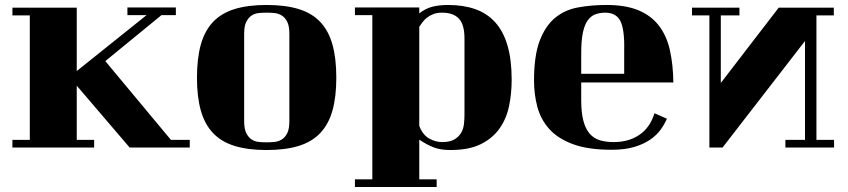

<svg xmlns="http://www.w3.org/2000/svg" viewBox="-20 -533 3413 773"><path d="M289 -188V30H359V61H30V30H100V-471H30V-502H289V-247L570 -472H493V-503H688V-472H630L404 -287L668 30H744V61H502Z M773 -220Q773 -298 788.5 -353.5Q804 -409 837.5 -444.5Q871 -480 924.5 -496.5Q978 -513 1053 -513Q1129 -513 1182.5 -496.5Q1236 -480 1269.5 -444.5Q1303 -409 1318.5 -353.5Q1334 -298 1334 -220Q1334 -143 1318.5 -88Q1303 -33 1269.5 2.5Q1236 38 1182.5 54.5Q1129 71 1053 71Q978 71 924.5 54.5Q871 38 837.5 2.5Q804 -33 788.5 -88Q773 -143 773 -220ZM1145 -397Q1145 -428 1136.5 -445Q1128 -462 1114.5 -470.5Q1101 -479 1085 -480.5Q1069 -482 1053 -482Q1038 -482 1022 -480.5Q1006 -479 993 -470.5Q980 -462 971.5 -445Q963 -428 963 -397V-45Q963 -14 971.5 3Q980 20 993 28.5Q1006 37 1022 38.5Q1038 40 1053 40Q1069 40 1085 38.5Q1101 37 1114.5 28.5Q1128 20 1136.5 3Q1145 -14 1145 -45Z M1409 189H1479V-472H1409V-503H1668V-479Q1693 -499 1721 -506Q1749 -513 1784 -513Q1845 -513 1892.5 -496.5Q1940 -480 1973 -444Q2006 -408 2023 -350.5Q2040 -293 2040 -212Q2040 -157 2029.5 -106Q2019 -55 1991 -15.5Q1963 24 1915.5 47.5Q1868 71 1793 71Q1753 71 1725 60Q1697 49 1668 29V189H1738V220H1409ZM1668 -26Q1682 10 1707.5 24.5Q1733 39 1760 39Q1792 39 1810 28Q1828 17 1837 1Q1846 -15 1848 -34.5Q1850 -54 1850 -70V-379Q1850 -434 1827.5 -458Q1805 -482 1760 -482Q1739 -482 1724 -476Q1709 -470 1698.5 -461.5Q1688 -453 1680.5 -443Q1673 -433 1668 -425Z M2665 -55Q2656 -34 2640 -11.5Q2624 11 2598 29Q2572 47 2534 58.5Q2496 70 2442 70Q2348 70 2287 47.5Q2226 25 2191.5 -13.5Q2157 -52 2143.5 -102.5Q2130 -153 2130 -209Q2130 -308 2152.5 -368Q2175 -428 2214 -460.5Q2253 -493 2306.5 -503Q2360 -513 2422 -513Q2499 -513 2550.5 -491.5Q2602 -470 2633 -429.5Q2664 -389 2677 -331Q2690 -273 2691 -201H2320V-130Q2320 -80 2328.5 -47.5Q2337 -15 2353.5 4.5Q2370 24 2394.5 31.5Q2419 39 2451 39Q2511 39 2554 10Q2597 -19 2615 -77ZM2417 -482Q2394 -482 2376 -475Q2358 -468 2345.5 -450Q2333 -432 2326.5 -400.5Q2320 -369 2320 -319V-236H2493V-331Q2495 -413 2478 -447.5Q2461 -482 2417 -482Z M2889 61H2836V-471H2766V-502H2957V-471H2882V-199L3115 -502H3337V-471H3267V30H3338V61H3142V30H3221V-368Z"/></svg>

Font: Cafe24 ClassicType
Style: Regular
Weight: 400
Designer: Cafe24 thkim, hmlim, mnelim & 4IR
Foundry: Cafe24
Version: Version 1.000